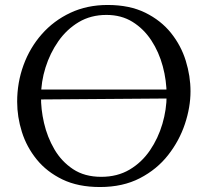

<svg xmlns="http://www.w3.org/2000/svg" viewBox="-20 -736 828 772"><path d="M131 -336V-376H659V-340ZM413 -716Q501 -716 564 -685Q627 -654 667.5 -603.5Q708 -553 727 -491.5Q746 -430 746 -369Q746 -305 723.5 -237.5Q701 -170 656 -112.5Q611 -55 542.5 -19.5Q474 16 382 16Q294 16 231 -14.5Q168 -45 127.5 -95Q87 -145 68 -205.5Q49 -266 49 -327Q49 -404 74.5 -474Q100 -544 148 -598.5Q196 -653 263 -684.5Q330 -716 413 -716ZM408 -676Q345 -676 296.5 -647Q248 -618 214.5 -570Q181 -522 163 -464.5Q145 -407 145 -349Q144 -298 157 -241.5Q170 -185 198.5 -136Q227 -87 273.5 -56Q320 -25 387 -25Q452 -25 501 -54Q550 -83 583 -131.5Q616 -180 633 -238Q650 -296 650 -353Q650 -412 634.5 -469.5Q619 -527 588.5 -573.5Q558 -620 513 -648Q468 -676 408 -676Z"/></svg>

Font: Lora
Style: Italic
Weight: 400
Italic angle: -3°
Designer: Olga Karpushina, Alexei Vanyashin (Cyrillic)
Foundry: Cyreal
Version: Version 3.008